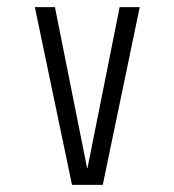

<svg xmlns="http://www.w3.org/2000/svg" viewBox="-20 -520 490 540"><path d="M182.5 0 78 -500H134.5L225 -47H226L316.5 -500H373L269 0Z"/></svg>

Font: Trispace Condensed ExtraLight
Style: Regular
Weight: 200
Width: 3
Designer: Tyler Finck
Foundry: Etcetera Type Company
Version: Version 1.210; ttfautohint (v1.8.3)